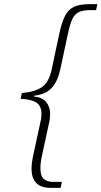

<svg xmlns="http://www.w3.org/2000/svg" viewBox="-20 -780 492 931"><path d="M226 131Q133 131 133 38Q133 25 134.5 11.5Q136 -2 139 -17L172 -170Q176 -185 178.5 -199.5Q181 -214 181 -228Q181 -265 158 -281.5Q135 -298 80 -301L86 -329Q144 -333 180.5 -355.5Q217 -378 231 -445L268 -619Q280 -673 295.5 -703.5Q311 -734 339 -747Q367 -760 416 -760H452L446 -731H420Q384 -731 363.5 -722Q343 -713 331 -688Q319 -663 309 -615L272 -442Q260 -387 231.5 -354.5Q203 -322 145 -316V-312Q186 -308 204.5 -284.5Q223 -261 223 -229Q223 -214 221 -200Q219 -186 215 -171L182 -18Q179 -4 177.5 10Q176 24 176 37Q176 73 192 87.5Q208 102 238 102H280L274 131Z"/></svg>

Font: Noto Serif Tamil ExtraLight
Style: Italic
Weight: 200
Italic angle: -12°
Designer: Indian Type Foundry, Tom Grace, and the Monotype Design Team
Foundry: Monotype Imaging Inc.
Version: Version 2.003; ttfautohint (v1.8.4.7-5d5b)